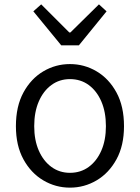

<svg xmlns="http://www.w3.org/2000/svg" viewBox="-20 -848 642 881"><path d="M301 13Q235 13 178.5 -20.5Q122 -54 87.5 -117Q53 -180 53 -269Q53 -360 87.5 -423.5Q122 -487 178.5 -520.5Q235 -554 301 -554Q367 -554 423.5 -520.5Q480 -487 514.5 -423.5Q549 -360 549 -269Q549 -180 514.5 -117Q480 -54 423.5 -20.5Q367 13 301 13ZM301 -55Q350 -55 387 -82Q424 -109 445 -157Q466 -205 466 -269Q466 -334 445 -382.5Q424 -431 387 -458Q350 -485 301 -485Q253 -485 216 -458Q179 -431 158 -382.5Q137 -334 137 -269Q137 -205 158 -157Q179 -109 216 -82Q253 -55 301 -55ZM261 -640 133 -796 169 -828 298 -699H303L434 -828L469 -796L342 -640Z"/></svg>

Font: Source Han Sans SC Normal
Style: Regular
Weight: 350
Designer: Ryoko NISHIZUKA 西塚涼子 (kana, bopomofo & ideographs); Paul D. Hunt (Latin, Greek & Cyrillic); Sandoll Communications 산돌커뮤니
Foundry: Adobe
Version: Version 2.004;hotconv 1.0.118;makeotfexe 2.5.65603